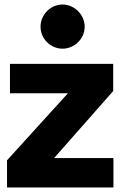

<svg xmlns="http://www.w3.org/2000/svg" viewBox="-20 -828 532 848"><path d="M11 0H481V-130H219L480 -426V-546H24V-416H280L11 -120ZM159 -710C159 -657 203 -613 256 -613C309 -613 354 -657 354 -710C354 -763 309 -808 256 -808C203 -808 159 -763 159 -710Z"/></svg>

Font: Mluvka ExtraBold
Style: Regular
Weight: 800
Designer: Modified by Jiří Krblich, Original typeface by Gumpita Rahayu
Foundry: Gumpita Rahayu & Jiří Krblich
Version: Version 2.000;Glyphs 3.1.1 (3134)